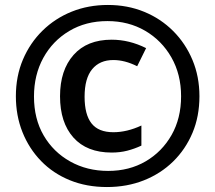

<svg xmlns="http://www.w3.org/2000/svg" viewBox="-20 -744 868 774"><path d="M411 10Q329 10 261.5 -17.5Q194 -45 145.5 -95Q97 -145 70.5 -211.5Q44 -278 44 -356Q44 -437 72.5 -504Q101 -571 151.5 -620.5Q202 -670 269 -697Q336 -724 415 -724Q494 -724 561 -696.5Q628 -669 678 -619Q728 -569 756 -502Q784 -435 784 -356Q784 -275 756 -208.5Q728 -142 678 -93Q628 -44 560 -17Q492 10 411 10ZM416 -55Q501 -55 567 -93.5Q633 -132 671.5 -199.5Q710 -267 710 -356Q710 -444 671 -512.5Q632 -581 565 -620Q498 -659 413 -659Q326 -659 259 -619Q192 -579 154.5 -510.5Q117 -442 117 -355Q117 -265 156 -198Q195 -131 263 -93Q331 -55 416 -55ZM430 -129Q330 -129 276 -189.5Q222 -250 222 -356Q222 -461 276.5 -522.5Q331 -584 430 -584Q501 -584 569 -550L533 -477Q483 -502 437 -502Q382 -502 351.5 -465Q321 -428 321 -354Q321 -282 349 -246.5Q377 -211 437 -211Q492 -211 550 -238V-157Q522 -144 493 -136.5Q464 -129 430 -129Z"/></svg>

Font: Noto Sans Condensed
Style: Bold
Weight: 700
Width: 3
Designer: Monotype Design Team
Foundry: Monotype Imaging Inc.
Version: Version 2.013; ttfautohint (v1.8.4.7-5d5b)